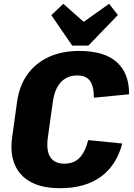

<svg xmlns="http://www.w3.org/2000/svg" viewBox="-20 -979 704 1010"><path d="M295 11Q204 11 144 -20.5Q84 -52 58 -112.5Q32 -173 44 -258L70 -445Q82 -529 125 -588.5Q168 -648 237 -679.5Q306 -711 397 -711Q529 -711 594.5 -652Q660 -593 659 -483L474 -465Q474 -525 453.5 -553.5Q433 -582 385 -582Q334 -582 301 -547.5Q268 -513 258 -444L232 -258Q222 -187 244.5 -152.5Q267 -118 319 -118Q368 -118 398 -148.5Q428 -179 444 -242L623 -224Q594 -111 511.5 -50Q429 11 295 11ZM600 -900 445 -739H360L250 -899L313 -959L470 -820H358L554 -959Z"/></svg>

Font: Pathway Extreme SemiCondensed ExtraBold
Style: Italic
Weight: 800
Width: 4
Italic angle: -8°
Version: Version 1.001;gftools[0.9.26]